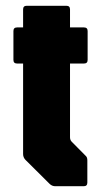

<svg xmlns="http://www.w3.org/2000/svg" viewBox="-20 -645 350 665"><path d="M171.5 0Q160 0 151.5 -8.5L68 -91.5Q60 -100 60 -111.5V-425H39Q26.5 -425 26.5 -437.5V-537.5Q26.5 -550 39 -550H60V-612.5Q60 -625 72.5 -625H210Q222.5 -625 222.5 -612.5V-550H271Q283.5 -550 283.5 -537.5V-437.5Q283.5 -425 271 -425H222.5V-169.5Q222.5 -160 228.5 -154L277.5 -104.5Q282.5 -100 282.5 -89.5V-12.5Q282.5 0 270 0Z"/></svg>

Font: Jaro 24pt
Style: Regular
Weight: 400
Designer: Agyei Archer, Celine Hurka, Mirko Velimirović
Version: Version 1.000